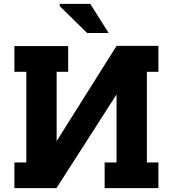

<svg xmlns="http://www.w3.org/2000/svg" viewBox="-20 -980 900 1000"><path d="M546 -808H434L291 -948V-960H450ZM805 -606H745V-134H805V0H525V-134H587V-488L274 0H55V-134H117V-606H55V-740H335V-606H275V-245L587 -741H805Z"/></svg>

Font: Arvo
Style: Bold
Weight: 700
Designer: Anton Koovit (Cyrillic Expansion: Cyreal)
Foundry: Anton Koovit, Yassin Baggar
Version: Version 3.000